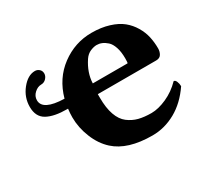

<svg xmlns="http://www.w3.org/2000/svg" viewBox="-103 -582 769 729"><g transform="rotate(-30 281.5 -217.0)"><path d="M277.8 -274.9C278.8 -305.2 289.2 -335.3 309.1 -365.2C316.2 -375.7 325 -383.1 335.2 -387.5C345.5 -391.8 354.7 -394 362.8 -394C370.3 -394 377.7 -392.6 385 -389.6C392.3 -386.7 399.7 -381.9 407.2 -375.2C414.7 -368.6 420.7 -358.4 425.3 -344.7C429.9 -331.1 432.1 -314.8 432.1 -295.9C432.1 -283.2 431.5 -276.2 430.2 -274.9ZM547.9 -128.9C528.3 -108.7 506.3 -93.2 481.9 -82.3C457.5 -71.4 435.2 -65.9 415 -65.9C393.9 -65.9 375.4 -68 359.6 -72C343.8 -76.1 329.2 -83.3 315.7 -93.5C302.2 -103.8 291.8 -119 284.7 -139.2C277.5 -159.3 273.9 -184.2 273.9 -213.9V-230H529.8C540.5 -230 548.1 -233.7 552.5 -241.2C556.9 -248.7 559.1 -257 559.1 -266.1C559.1 -284 557.3 -301.1 553.7 -317.4C550.1 -333.7 543.7 -349.6 534.4 -365.2C525.1 -380.9 513.5 -394.4 499.5 -405.8C485.5 -417.2 467.4 -426.4 445.1 -433.3C422.8 -440.3 397.5 -443.8 369.1 -443.8C320.6 -443.8 276.5 -429.1 236.8 -399.7C197.1 -370.2 170.1 -329.8 155.8 -278.3C93.3 -279.9 62 -295.6 62 -325.2C62 -337.2 66.7 -347.6 76.2 -356.2C85.6 -364.8 95.5 -369.1 106 -369.1C114.7 -369.1 122.2 -372.4 128.2 -378.9C134.2 -385.4 137.2 -392.4 137.2 -399.9C137.2 -407.7 134.5 -414 129.2 -418.7C123.8 -423.4 117.7 -425.8 110.8 -425.8C90 -425.8 70.6 -414.6 52.7 -392.3C34.8 -370 25.9 -344.9 25.9 -316.9C25.9 -287.9 36.3 -267.7 57.1 -256.1C78 -244.5 107.3 -238.8 145 -238.8H148.4C146.8 -225.7 146 -213.5 146 -202.1C146 -171.9 152 -141.9 164.1 -112.3C175.8 -83 192.1 -58.9 212.9 -40C249.3 -6.8 303.7 9.8 376 9.8C411.5 9.8 445.4 0.7 477.8 -17.3C510.2 -35.4 538.6 -62.3 563 -98.1C563 -105.6 561.6 -112.6 558.8 -119.1C556.1 -125.7 552.4 -128.9 547.9 -128.9Z"/></g></svg>

Font: Linux Biolinum G
Style: Bold
Weight: 700
Designer: Philipp H. Poll
Foundry: Philipp H. Poll
Version: Version 1.1.0